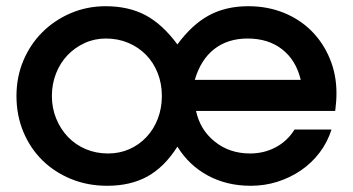

<svg xmlns="http://www.w3.org/2000/svg" viewBox="-20 -585 1135 618"><path d="M1047 -168Q1034 -127 1008.5 -93.5Q983 -60 948.5 -36.5Q914 -13 873 0Q832 13 787 13Q710 13 649 -20Q588 -53 551 -113Q509 -47 454.5 -17Q400 13 325 13Q262 13 208.5 -9Q155 -31 116 -69.5Q77 -108 55 -161Q33 -214 33 -276Q33 -337 55 -389.5Q77 -442 116 -481Q155 -520 207.5 -542.5Q260 -565 320 -565Q394 -565 448.5 -536Q503 -507 551 -442Q598 -506 652.5 -535.5Q707 -565 779 -565Q841 -565 893 -544Q945 -523 982.5 -485.5Q1020 -448 1041.5 -396.5Q1063 -345 1063 -285Q1063 -271 1062 -258Q1061 -245 1059 -228H611Q624 -167 671.5 -129Q719 -91 785 -91Q830 -91 867.5 -111Q905 -131 928 -168ZM328 -91Q365 -91 396.5 -105Q428 -119 451.5 -144Q475 -169 488 -203Q501 -237 501 -276Q501 -316 487.5 -350Q474 -384 450 -408.5Q426 -433 393 -447Q360 -461 321 -461Q284 -461 252.5 -446.5Q221 -432 197.5 -407.5Q174 -383 160.5 -349Q147 -315 147 -276Q147 -237 161 -203Q175 -169 199 -144Q223 -119 256 -105Q289 -91 328 -91ZM948 -328Q933 -391 888.5 -426Q844 -461 777 -461Q713 -461 669.5 -427Q626 -393 607 -328Z"/></svg>

Font: Involve SemiBold
Style: Regular
Weight: 600
Designer: Stefan Peev
Foundry: Context Ltd.
Version: Version 1.001